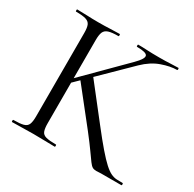

<svg xmlns="http://www.w3.org/2000/svg" viewBox="-140 -773 931 922"><g transform="rotate(30 325.0 -312.0)"><path d="M121.4 -81V-544Q121.4 -573 115.2 -587.5Q109 -602 90.7 -607.5Q72.4 -613 36 -613Q33.8 -613 33.8 -619Q33.8 -625 36 -625Q60.4 -625 90.4 -623.5Q120.4 -622 153.2 -622Q188.8 -622 218.4 -623.5Q248 -625 271.4 -625Q273.6 -625 273.6 -619Q273.6 -613 271.4 -613Q235 -613 216.8 -607Q198.6 -601 192.3 -586Q186 -571 186 -542V-81Q186 -52 191.8 -37Q197.6 -22 216.2 -17Q234.8 -12 271.4 -12Q273.8 -12 273.8 -6Q273.8 0 271.4 0Q247 0 217.9 -1Q188.8 -2 153.2 -2Q120.4 -2 89.8 -1Q59.2 0 34.8 0Q32.8 0 32.8 -6Q32.8 -12 34.8 -12Q71.4 -12 90.1 -17Q108.8 -22 115.1 -37Q121.4 -52 121.4 -81ZM371.8 -145 213.2 -345.2 262.8 -384.6 408.6 -198.6Q454 -140.4 485.4 -104.1Q516.8 -67.8 538.1 -48.5Q559.4 -29.2 575.8 -21.4Q592.2 -13.6 607.3 -12.8Q622.4 -12 640.8 -12Q643.8 -12 643.8 -6Q643.8 0 640.8 0Q596 0 569 0Q542 0 528.8 0Q520.2 0 514.4 0.6Q508.6 1.2 503 1.2Q489.2 1.2 480.8 -3.8Q472.4 -8.8 461.3 -23.8Q450.2 -38.8 429.8 -67.8Q409.4 -96.8 371.8 -145ZM142.4 -286.8 399.6 -544.4Q437.4 -582.2 431.9 -597.6Q426.4 -613 374 -613Q371.8 -613 371.8 -619Q371.8 -625 374 -625Q398.6 -625 423.8 -623.5Q449 -622 490.2 -622Q529.4 -622 552.2 -623.5Q575 -625 596.2 -625Q599.2 -625 599.2 -619Q599.2 -613 596.2 -613Q559.8 -613 512.8 -596.5Q465.8 -580 423.2 -538.4L167 -287Z"/></g></svg>

Font: Cormorant Garamond Light
Style: Regular
Weight: 300
Designer: Christian Thalmann (Catharsis Fonts)
Foundry: Catharsis Fonts
Version: Version 4.001